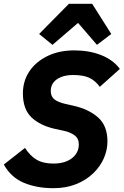

<svg xmlns="http://www.w3.org/2000/svg" viewBox="-25 -974 648 1006"><path d="M255 12Q168 12 100.5 -16Q33 -44 -5 -112L106 -199Q132 -158 166.5 -137.5Q201 -117 255 -117Q297 -117 326.5 -130Q356 -143 372 -165.5Q388 -188 388 -217Q388 -249 365 -265.5Q342 -282 308 -289L262 -299Q186 -316 140.5 -358.5Q95 -401 95 -485Q95 -549 128.5 -599.5Q162 -650 223 -680Q284 -710 364 -710Q442 -710 504.5 -685.5Q567 -661 603 -613L498 -519Q474 -552 442.5 -566.5Q411 -581 358 -581Q322 -581 295.5 -570.5Q269 -560 255 -541.5Q241 -523 241 -498Q241 -468 260.5 -453Q280 -438 316 -430L360 -420Q440 -402 489 -358.5Q538 -315 538 -233Q538 -188 519 -144.5Q500 -101 463 -65.5Q426 -30 373.5 -9Q321 12 255 12ZM336 -954H458L558 -796L483 -739L384 -854L250 -739L180 -796Z"/></svg>

Font: IBM Plex Sans
Style: Bold Italic
Weight: 700
Italic angle: -11.31°
Designer: Mike Abbink, Paul van der Laan, Pieter van Rosmalen
Foundry: Bold Monday
Version: Version 3.201